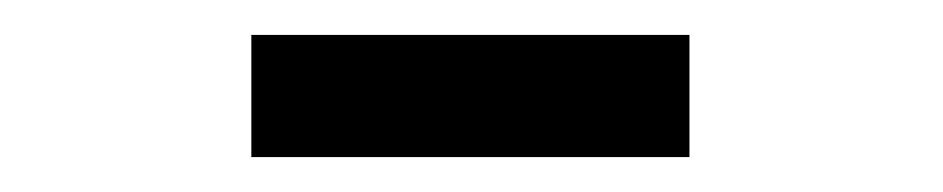

<svg xmlns="http://www.w3.org/2000/svg" viewBox="-20 -719 540 110"><path d="M124 -629V-699H375V-629Z"/></svg>

Font: Noto Sans Mono ExtraCondensed Medium
Style: Regular
Weight: 500
Width: 2
Designer: Monotype Design Team
Foundry: Monotype Imaging Inc.
Version: Version 2.014